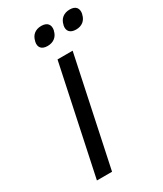

<svg xmlns="http://www.w3.org/2000/svg" viewBox="-215 -951 878 1033"><g transform="rotate(-30 224.5 -435.0)"><path d="M210 -670 68 0H162L304 -670ZM154 -813C147 -780 163 -759 201 -759C238 -759 263 -780 270 -813L271 -815C278 -849 261 -870 224 -870C186 -870 162 -849 155 -815ZM330 -813C323 -780 340 -759 378 -759C415 -759 439 -780 446 -813L447 -815C454 -849 438 -870 401 -870C363 -870 338 -849 331 -815Z"/></g></svg>

Font: LT Wave Text Italic
Style: Regular
Weight: 400
Designer: Daniel Lyons
Version: Version 2.5 (Glyphs App)